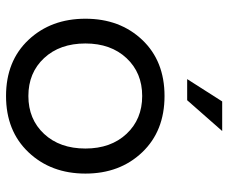

<svg xmlns="http://www.w3.org/2000/svg" viewBox="-80 -666 756 636"><g transform="rotate(90 298.0 -348.0)"><path d="M298 -64Q375 -64 423.5 -116Q472 -168 472 -253Q472 -337 423.5 -389Q375 -441 298 -441Q221 -441 172.5 -389Q124 -337 124 -253Q124 -168 172.5 -116Q221 -64 298 -64ZM298 10Q182 10 112 -64.5Q42 -139 42 -253Q42 -367 112 -441Q182 -515 298 -515Q414 -515 484.5 -441Q555 -367 555 -253Q555 -139 484.5 -64.5Q414 10 298 10ZM312 -590H242L316 -706H414Z"/></g></svg>

Font: YamahaIndonesia935. App
Style: Regular
Weight: 400
Designer: Dalton Maag Ltd
Foundry: Dalton Maag Ltd
Version: Version 1.002; January 01, 2024; Regular/Italic